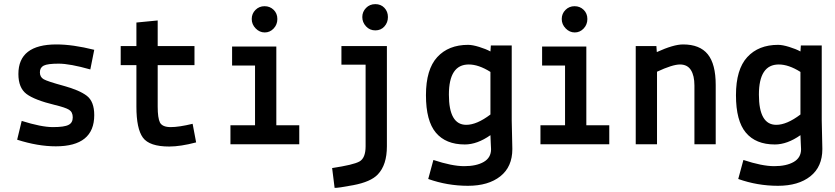

<svg xmlns="http://www.w3.org/2000/svg" viewBox="-20 -698 4040 929"><path d="M63 -22 85 -113Q180 -83 236 -83Q292 -83 312 -94Q332 -104 332 -130Q332 -156 314 -167Q296 -178 246 -190Q147 -214 108 -243.5Q69 -273 69 -340Q69 -483 253 -483Q332 -483 436 -457L417 -362Q318 -390 264 -390Q210 -390 191.5 -380.5Q173 -371 173 -348Q173 -325 191.5 -314.5Q210 -304 287 -283Q364 -262 400 -234.5Q436 -207 436 -141Q436 10 250 10Q163 10 63 -22Z M640 -383H564V-475H640V-589L743 -599V-475H921V-383H743V-182Q743 -127 754 -105Q766 -83 806 -83Q846 -83 912 -99L929 -9Q853 11 799 11Q703 11 671.5 -32Q640 -75 640 -182Z M1103 -381V-473H1317V-92H1428V0H1095V-92H1214V-381ZM1216 -650Q1234 -668 1260 -668Q1286 -668 1304 -650.5Q1322 -633 1322 -606Q1322 -579 1304 -560Q1286 -541 1261 -541Q1236 -541 1217 -560.5Q1198 -580 1198 -606Q1198 -632 1216 -650Z M1852 -475V10Q1852 100 1808 146Q1774 182 1689 198Q1615 212 1599 211L1587 115Q1689 100 1719 83.5Q1749 67 1749 10V-385H1632V-475ZM1796 -551Q1769 -551 1751 -570.5Q1733 -590 1733 -615.5Q1733 -641 1751 -659.5Q1769 -678 1796 -678Q1823 -678 1840 -660Q1857 -642 1857 -615.5Q1857 -589 1840 -570Q1823 -551 1796 -551Z M2456 -115 2459 23Q2459 109 2401 155Q2343 201 2244 201Q2145 201 2052 168L2077 76Q2167 106 2226 106Q2285 106 2320.5 85.5Q2356 65 2356 24Q2356 16 2354.5 -7.5Q2353 -31 2353 -44Q2289 1 2229 1Q2137 1 2089 -56Q2041 -113 2041 -237.5Q2041 -362 2095.5 -421.5Q2150 -481 2245 -481Q2266 -481 2298.5 -471Q2331 -461 2353 -449L2355 -478H2456ZM2236 -94Q2287 -94 2353 -144V-350Q2296 -386 2248 -386Q2152 -386 2152 -240Q2152 -94 2236 -94Z M2603 -381V-473H2817V-92H2928V0H2595V-92H2714V-381ZM2716 -650Q2734 -668 2760 -668Q2786 -668 2804 -650.5Q2822 -633 2822 -606Q2822 -579 2804 -560Q2786 -541 2761 -541Q2736 -541 2717 -560.5Q2698 -580 2698 -606Q2698 -632 2716 -650Z M3156 -475 3158 -446Q3239 -483 3285 -483Q3366 -483 3404.5 -435.5Q3443 -388 3443 -287V0H3340V-284Q3340 -332 3323 -359Q3306 -386 3270 -386Q3234 -386 3159 -351V0H3056V-475Z M3956 -115 3959 23Q3959 109 3901 155Q3843 201 3744 201Q3645 201 3552 168L3577 76Q3667 106 3726 106Q3785 106 3820.5 85.5Q3856 65 3856 24Q3856 16 3854.5 -7.5Q3853 -31 3853 -44Q3789 1 3729 1Q3637 1 3589 -56Q3541 -113 3541 -237.5Q3541 -362 3595.5 -421.5Q3650 -481 3745 -481Q3766 -481 3798.5 -471Q3831 -461 3853 -449L3855 -478H3956ZM3736 -94Q3787 -94 3853 -144V-350Q3796 -386 3748 -386Q3652 -386 3652 -240Q3652 -94 3736 -94Z"/></svg>

Font: TypoPRO Lekton
Style: Bold
Weight: 700
Monospace: yes
Designer: Paolo Mazzetti, Luciano Perondi, Raffaele Flato, Elena Papassissa, Emilio Macchia, Michela Povoleri, Tobias Seemiller, R
Version: Version 34.000